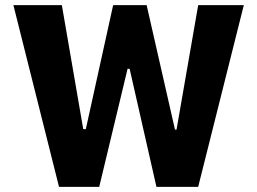

<svg xmlns="http://www.w3.org/2000/svg" viewBox="-20 -725 999 745"><path d="M209 0 32 -705H220L303 -224H313L419 -705H549L659 -222H665L749 -705H926L749 0H587L483 -458H475L365 0Z"/></svg>

Font: Nunito Sans 7pt Condensed Black
Style: Regular
Weight: 900
Width: 3
Designer: Vernon Adams
Foundry: Vernon Adams
Version: Version 3.101;gftools[0.9.27]